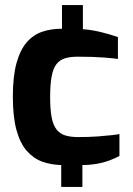

<svg xmlns="http://www.w3.org/2000/svg" viewBox="-20 -650 526 762"><path d="M223 92V5Q182 4 147.5 -8.5Q113 -21 86.5 -51Q60 -81 45.5 -133.5Q31 -186 31 -266Q31 -347 45.5 -399.5Q60 -452 86 -482Q112 -512 147.5 -524Q183 -536 226 -536V-630H309V-534Q341 -532 377 -523.5Q413 -515 448 -503V-416Q437 -418 395 -421.5Q353 -425 288 -425Q260 -425 239 -419Q218 -413 204.5 -396Q191 -379 185 -347Q179 -315 179 -263Q179 -215 185 -184Q191 -153 204.5 -136Q218 -119 239 -112.5Q260 -106 290 -106Q334 -106 367.5 -108.5Q401 -111 423 -113.5Q445 -116 454 -118V-31Q418 -12 382 -3.5Q346 5 307 5V92Z"/></svg>

Font: Exo Thin
Style: Bold
Weight: 700
Version: Version 2.000